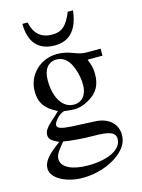

<svg xmlns="http://www.w3.org/2000/svg" viewBox="-130 -738 760 1030"><g transform="rotate(-15 250.0 -223.0)"><path d="M433 64C433 122 357 161 243 161C155 161 98 132 98 88C98 65 107 50 147 2C181 9 260 15 309 15C400 15 433 27 433 64ZM152 -338C152 -397 180 -432 226 -432C257 -432 283 -415 299 -385C318 -350 329 -305 329 -264C329 -209 300 -174 255 -174C193 -174 152 -239 152 -335ZM470 -388V-427H393C373 -427 358 -430 338 -437L316 -445C289 -455 262 -460 236 -460C143 -460 69 -388 69 -297C69 -234 95 -196 162 -163C148 -149 134 -136 119 -123C86 -94 73 -74 73 -54C73 -32 84 -21 126 -1C54 51 28 84 28 121C28 174 105 218 201 218C273 218 349 194 401 154C442 122 461 89 461 49C461 -13 414 -55 340 -58L211 -64C157 -67 133 -75 133 -91C133 -111 166 -146 193 -154L212 -152C230 -150 244 -149 250 -149C285 -149 322 -164 354 -188C390 -215 406 -252 406 -304C406 -333 401 -356 387 -388ZM351 -664C322 -593 294 -567 240 -567C177 -567 141 -601 128 -664H99C99 -567 144 -507 238 -507C320 -507 368 -558 380 -664Z"/></g></svg>

Font: XITS Math
Style: Regular
Weight: 400
Designer: MicroPress Inc., with final additions and corrections provided by Coen Hoffman, Elsevier (retired)
Version: Version 1.302